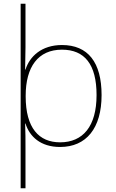

<svg xmlns="http://www.w3.org/2000/svg" viewBox="-20 -780 623 1032"><path d="M526 -269C526 -445 453 -538 313 -538C203 -538 139 -476 117 -406H115C116 -439 117 -493 117 -525V-760H91V232H117V15C117 -27 117 -71 115 -116H117C139 -46 198 10 303 10C444 10 526 -91 526 -269ZM499 -269C499 -101 426 -15 303 -15C189 -15 118 -92 118 -262V-265C118 -421 185 -513 313 -513C435 -513 499 -434 499 -269Z"/></svg>

Font: Noto Kufi Arabic Thin
Style: Regular
Weight: 100
Designer: Monotype Design Team, David Williams, Khaled Hosny
Foundry: Google LLC
Version: Version 2.109